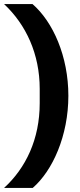

<svg xmlns="http://www.w3.org/2000/svg" viewBox="-33 -780 391 938"><path d="M301 -312C301 -505 226 -673 126 -760H-13C94 -660 161 -516 161 -346V-276C161 -100 93 41 -13 138H127C224 54 301 -117 301 -312Z"/></svg>

Font: IBM Plex Devanagari
Style: Bold
Weight: 700
Designer: Mike Abbink, Paul van der Laan, Pieter van Rosmalen, Erin McLaughlin
Foundry: Bold Monday
Version: Version 1.0